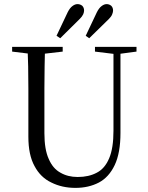

<svg xmlns="http://www.w3.org/2000/svg" viewBox="-20 -898 722 934"><path d="M347 16Q411 16 461 -10Q510 -36 538 -95Q566 -154 566 -251V-670H532V-262Q532 -177 511 -128Q490 -78 451 -58Q412 -37 358 -37Q310 -37 274 -58Q237 -78 217 -125Q196 -171 196 -250V-360V-468Q196 -523 197 -575Q198 -627 199 -670H114Q116 -627 117 -575Q118 -522 118 -467V-360V-233Q118 -144 148 -90Q177 -35 230 -10Q282 16 347 16ZM39 -647 146 -634H173L285 -647V-670H39ZM442 -647 540 -635H554L644 -647V-670H442ZM255 -724 273 -712 368 -806Q380 -818 385 -829Q389 -839 389 -847Q389 -861 380 -870Q370 -878 357 -878Q345 -878 333 -869Q320 -860 309 -838ZM397 -724 414 -712 510 -806Q522 -818 526 -829Q530 -839 530 -847Q530 -861 521 -870Q511 -878 499 -878Q487 -878 475 -869Q462 -860 451 -838Z"/></svg>

Font: Source Serif 4 48pt
Style: Regular
Weight: 400
Designer: Frank Grie√ühammer
Foundry: Adobe Systems Incorporated
Version: Version 4.004;hotconv 1.0.116;makeotfexe 2.5.65601